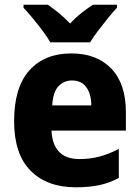

<svg xmlns="http://www.w3.org/2000/svg" viewBox="-20 -786 593 816"><path d="M283 -559Q391 -559 453 -494.5Q515 -430 515 -309V-231H199Q201 -173 230.5 -141.5Q260 -110 317 -110Q363 -110 402.5 -120.5Q442 -131 485 -153V-30Q447 -9 403.5 0.5Q360 10 302 10Q180 10 110 -60.5Q40 -131 40 -271Q40 -415 105 -487Q170 -559 283 -559ZM286 -444Q251 -444 228 -419Q205 -394 202 -338H368Q368 -386 347 -415Q326 -444 286 -444ZM194 -606Q182 -627 161.5 -654.5Q141 -682 119 -708.5Q97 -735 80 -753V-766H183Q205 -751 229.5 -731Q254 -711 278 -686Q302 -712 327 -731.5Q352 -751 375 -766H477V-753Q460 -735 438.5 -708.5Q417 -682 396.5 -655Q376 -628 363 -606Z"/></svg>

Font: Noto Sans Telugu SemiCondensed ExtraBold
Style: Regular
Weight: 800
Width: 4
Designer: Jelle Bosma - Monotype Design Team
Foundry: Monotype Imaging Inc.
Version: Version 2.005; ttfautohint (v1.8.4.7-5d5b)